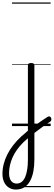

<svg xmlns="http://www.w3.org/2000/svg" viewBox="-98 -1030 440 1569"><path d="M163 15Q179 3 195.5 -9.5Q212 -22 228.5 -33.5Q245 -45 261 -55.5Q277 -66 291 -75Q301 -81 308.5 -78Q316 -75 319.5 -67Q323 -59 321.5 -50Q320 -41 311 -35Q295 -25 276.5 -12.5Q258 0 239.5 14Q221 28 202.5 42Q184 56 166 69ZM32 519Q0 519 -25 503.5Q-50 488 -64 459Q-78 430 -78 391Q-78 351 -68 311.5Q-58 272 -38.5 233Q-19 194 9.5 157Q38 120 75 86Q89 74 103 62Q117 50 130 38V-496Q130 -506 136.5 -510.5Q143 -515 157 -515Q170 -515 176.5 -510.5Q183 -506 183 -496V272Q183 326 174.5 371Q166 416 147.5 449.5Q129 483 100.5 501Q72 519 32 519ZM38 470Q62 470 79.5 456Q97 442 108 416Q119 390 124.5 354.5Q130 319 130 276V100Q121 108 111 116.5Q101 125 92 134Q63 163 41 193.5Q19 224 5 255.5Q-9 287 -16.5 320Q-24 353 -24 387Q-24 412 -16.5 431Q-9 450 5 460Q19 470 38 470ZM0 490H316V500H0ZM0 -20H316V0H0ZM0 -505H316V-500H0ZM0 -1010H316V-1000H0Z"/></svg>

Font: Playwrite PE Guides
Style: Regular
Weight: 400
Designer: Veronika Burian, José Scaglione
Foundry: TypeTogether
Version: Version 1.003